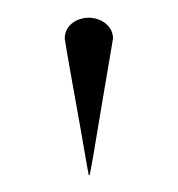

<svg xmlns="http://www.w3.org/2000/svg" viewBox="-20 -721 205 221"><path d="M54.5 -676.8Q54.5 -676.4 56.9 -661.9Q59.3 -647.4 63.3 -625.4Q67.3 -603.4 71.3 -580.9Q75.3 -558.4 78.2 -541.4Q81.1 -524.4 82.2 -519.4H83.3Q84.3 -524.4 87.3 -541.4Q90.2 -558.4 93.9 -580.9Q97.7 -603.4 101.4 -625.4Q105.1 -647.4 107.6 -661.9Q110.1 -676.4 110.1 -676.8Q110.1 -683.6 106.2 -689.1Q102.2 -694.6 95.7 -697.6Q89.1 -700.6 82.2 -700.6Q74.8 -700.6 68.4 -697.6Q62 -694.6 58.2 -689.1Q54.5 -683.6 54.5 -676.8Z"/></svg>

Font: Emberly Black
Style: Regular
Weight: 900
Designer: Rajesh Rajput
Foundry: Rajesh Rajput
Version: Version 1.000